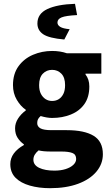

<svg xmlns="http://www.w3.org/2000/svg" viewBox="-20 -775 574 1006"><path d="M242 211Q184 211 136.5 197.5Q89 184 61.5 156.5Q34 129 34 85Q34 54 52.5 29Q71 4 105 -15V-19Q86 -32 72.5 -52.5Q59 -73 59 -103Q59 -130 75 -154.5Q91 -179 115 -196V-200Q88 -218 68 -252Q48 -286 48 -329Q48 -388 77 -428Q106 -468 153 -488Q200 -508 253 -508Q274 -508 293.5 -505Q313 -502 330 -496H511V-389H428V-385Q438 -372 443 -356.5Q448 -341 448 -322Q448 -266 422 -229.5Q396 -193 351.5 -175Q307 -157 253 -157Q240 -157 225 -159.5Q210 -162 193 -167Q184 -159 179.5 -151Q175 -143 175 -130Q175 -112 192 -102.5Q209 -93 250 -93H330Q422 -93 470.5 -63.5Q519 -34 519 33Q519 84 485 124.5Q451 165 389 188Q327 211 242 211ZM253 -246Q273 -246 288 -255.5Q303 -265 312 -283Q321 -301 321 -329Q321 -369 301.5 -389Q282 -409 253 -409Q224 -409 204.5 -389Q185 -369 185 -329Q185 -301 194.5 -283Q204 -265 219 -255.5Q234 -246 253 -246ZM265 119Q298 119 323.5 111Q349 103 364 89Q379 75 379 58Q379 34 359 26.5Q339 19 303 19H252Q226 19 210.5 17.5Q195 16 182 13Q168 25 161.5 36.5Q155 48 155 62Q155 90 185.5 104.5Q216 119 265 119ZM317 -568Q237 -575 206.5 -595.5Q176 -616 176 -652Q176 -703 228 -727.5Q280 -752 373 -755L384 -696Q325 -693 303 -684Q281 -675 281 -657Q281 -643 296 -634Q311 -625 345 -622Z"/></svg>

Font: Source Sans 3
Style: Bold
Weight: 700
Designer: Paul D. Hunt
Foundry: Adobe
Version: Version 3.052;hotconv 1.1.0;makeotfexe 2.6.0